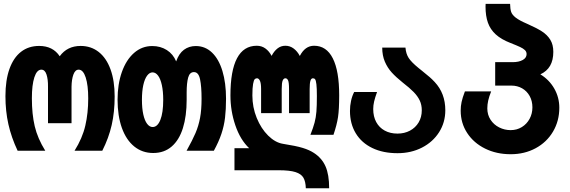

<svg xmlns="http://www.w3.org/2000/svg" viewBox="-20 -804 3040 1024"><path d="M399.5 -432.5Q381 -432.5 371.5 -406.5Q362 -380.5 361.5 -341.5V-147H236V-341.5Q236.5 -381 228 -406.8Q219.5 -432.5 200.5 -432.5Q176.5 -432.5 163.2 -391.5Q150 -350.5 150 -280Q150 -195.5 165.2 -130.8Q180.5 -66 221.5 0H74Q40.5 -71 24.8 -141.2Q9 -211.5 9 -291.5Q9 -376.5 30.5 -436.5Q52 -496.5 92.2 -527.8Q132.5 -559 189 -559Q262 -559 298.5 -504Q338.5 -559 410 -559Q465.5 -559 506.5 -526.8Q547.5 -494.5 569.5 -433.8Q591.5 -373 591.5 -289.5Q591.5 -207 575.8 -137.5Q560 -68 525.5 0H377.5Q419.5 -67 435 -134Q450.5 -201 450.5 -279Q450.5 -349.5 437 -391Q423.5 -432.5 399.5 -432.5Z M607 -272.5Q607 -355 630 -420Q653 -485 695 -521.8Q737 -558.5 792 -558.5Q836 -558.5 869.8 -537Q903.5 -515.5 919.5 -476.5Q934 -518.5 961 -538.5Q988 -558.5 1024 -558.5Q1074 -558.5 1110.5 -523.8Q1147 -489 1166.2 -425.5Q1185.5 -362 1185.5 -277.5Q1185.5 -220 1180.2 -176.2Q1175 -132.5 1160.8 -90Q1146.5 -47.5 1120.5 0H975Q1006.5 -56.5 1022.8 -94.5Q1039 -132.5 1047 -175.2Q1055 -218 1055 -277.5Q1055 -342.5 1047 -381Q1039 -419.5 1014.5 -419.5Q991.5 -419.5 983.5 -390.2Q975.5 -361 975.5 -311V-272.5Q975.5 -184.5 955.5 -120.8Q935.5 -57 895.5 -22.5Q855.5 12 797 12Q739 12 696 -22.8Q653 -57.5 630 -121.8Q607 -186 607 -272.5ZM850.5 -271.5Q850.5 -317 843.2 -350.2Q836 -383.5 823 -400.8Q810 -418 793.5 -418Q777.5 -418 764.5 -400.5Q751.5 -383 744.2 -350Q737 -317 737 -271.5Q737 -226.5 744.2 -193.8Q751.5 -161 764.5 -143.8Q777.5 -126.5 794 -126.5Q820 -126.5 835.2 -164.5Q850.5 -202.5 850.5 -271.5Z M1466.5 104H1230.5V-13.5H1309Q1261.5 -58.5 1235.2 -135.5Q1209 -212.5 1209 -295Q1209 -427 1244.2 -493.5Q1279.5 -560 1349.5 -560Q1375.5 -560 1395.5 -545.5Q1415.5 -531 1428.5 -506Q1441.5 -531 1459.8 -545.5Q1478 -560 1502 -560Q1526.5 -560 1546.2 -545.2Q1566 -530.5 1579 -505.5Q1607 -560 1655 -560Q1721 -560 1755 -492.8Q1789 -425.5 1789 -295.5Q1789 -221 1782.8 -179.5Q1776.5 -138 1758.5 -85H1635.5Q1650.5 -123 1657.8 -150.2Q1665 -177.5 1667.5 -208.5Q1670 -239.5 1670 -291.5Q1670 -334 1667.5 -354.5Q1665 -375 1660.8 -380.8Q1656.5 -386.5 1649 -386.5Q1639.5 -386.5 1635.5 -373Q1631.5 -359.5 1631.5 -329.5V-200.5H1521.5V-329.5Q1521.5 -365 1516.2 -375.8Q1511 -386.5 1502 -386.5Q1493 -386.5 1487.8 -374.8Q1482.5 -363 1482.5 -329.5V-200.5H1372.5V-329.5Q1372.5 -360.5 1366.2 -373.5Q1360 -386.5 1350.5 -386.5Q1343.5 -386.5 1338.5 -381.5Q1333.5 -376.5 1329.8 -356.2Q1326 -336 1326 -295Q1326 -232 1349.2 -175Q1372.5 -118 1410.2 -80.8Q1448 -43.5 1489 -37Q1559 -26 1594.2 -15.2Q1629.5 -4.5 1654 11.5Q1696.5 39 1716 83Q1735.5 127 1735.5 200H1611Q1610 164 1598.2 143.8Q1586.5 123.5 1555.8 113.8Q1525 104 1466.5 104Z M1846.5 -212.5Q1846.5 -239.5 1852.2 -266Q1858 -292.5 1869 -313.5H1991Q1980 -283 1975.2 -262.2Q1970.5 -241.5 1970.5 -222.5Q1970.5 -182.5 1986.5 -153Q2002.5 -123.5 2031.8 -107.5Q2061 -91.5 2100 -91.5Q2137 -91.5 2166.5 -107.2Q2196 -123 2212.8 -151.2Q2229.5 -179.5 2229.5 -215.5Q2229.5 -245 2218.5 -268.2Q2207.5 -291.5 2186.2 -313.2Q2165 -335 2127.5 -364Q2092.5 -392 2069.5 -417.2Q2046.5 -442.5 2032.5 -475.2Q2018.5 -508 2018.5 -550H2142.5Q2145 -517.5 2159.5 -495Q2174 -472.5 2212 -441.5L2230 -427Q2259 -403.5 2271.5 -392.8Q2284 -382 2298.5 -366.5Q2355 -306 2355 -216Q2355 -151 2321.8 -98.8Q2288.5 -46.5 2230.5 -16.8Q2172.5 13 2100 13Q2023 13 1965.8 -14.5Q1908.5 -42 1877.5 -93Q1846.5 -144 1846.5 -212.5Z M2437 -214Q2437 -238 2441.8 -260.2Q2446.5 -282.5 2459.5 -316.5H2599.5Q2588.5 -289 2583.8 -267.8Q2579 -246.5 2579 -226Q2579 -192 2596.2 -165.5Q2613.5 -139 2642.2 -124.5Q2671 -110 2703.5 -110Q2736.5 -110 2763 -126.2Q2789.5 -142.5 2804.5 -170.2Q2819.5 -198 2819.5 -231.5Q2819.5 -265.5 2804.8 -292Q2790 -318.5 2764.5 -333Q2739 -347.5 2707.5 -347.5H2621V-472.5H2714.5Q2747 -472.5 2767.8 -484Q2788.5 -495.5 2788.5 -515.5Q2788.5 -528 2779.5 -536.8Q2770.5 -545.5 2754 -553.2Q2737.5 -561 2702 -575Q2653 -594 2624 -620.5Q2595 -647 2582.2 -683Q2569.5 -719 2569.5 -768.5L2570 -783.5H2700.5Q2701 -756.5 2706 -741Q2711 -725.5 2730.2 -710.2Q2749.5 -695 2791.5 -677Q2840.5 -655.5 2869.5 -637Q2898.5 -618.5 2914.8 -592.2Q2931 -566 2931 -527.5Q2931 -483 2913.8 -453.2Q2896.5 -423.5 2862 -407.5Q2909.5 -378.5 2936.2 -331.5Q2963 -284.5 2963 -229.5Q2963 -159 2929.5 -102.2Q2896 -45.5 2836.8 -13.5Q2777.5 18.5 2703.5 18.5Q2628 18.5 2567.2 -11.5Q2506.5 -41.5 2471.8 -94.5Q2437 -147.5 2437 -214Z"/></svg>

Font: JuliaMono ExtraBold
Style: Regular
Weight: 800
Monospace: yes
Designer: cormullion
Foundry: corm
Version: Version 0.055; ttfautohint (v1.8.4)